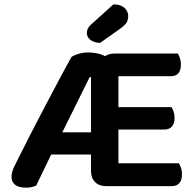

<svg xmlns="http://www.w3.org/2000/svg" viewBox="-20 -853 900 882"><path d="M466 2Q435 2 416.5 -17Q398 -36 398 -68V-143H215L146 0Q135 4 125.5 6.5Q116 9 99 9Q66 9 49.5 -4Q33 -17 33 -40Q33 -52 36.5 -64.5Q40 -77 48 -93Q59 -115 77.5 -152Q96 -189 119 -234Q142 -279 168 -328.5Q194 -378 219 -425.5Q244 -473 267 -516Q290 -559 308 -591Q319 -599 340 -605.5Q361 -612 387 -612Q405 -612 425.5 -608Q446 -604 462 -595Q470 -600 480.5 -603.5Q491 -607 504 -607H797Q802 -599 806.5 -586Q811 -573 811 -557Q811 -503 765 -503H524V-361H768Q773 -353 777.5 -340.5Q782 -328 782 -312Q782 -285 769.5 -271.5Q757 -258 736 -258H524V-103H802Q807 -95 811.5 -81.5Q816 -68 816 -52Q816 -25 803.5 -11.5Q791 2 770 2ZM266 -245H398V-499H392ZM501 -833Q533 -833 551 -817.5Q569 -802 569 -779Q569 -762 561.5 -749.5Q554 -737 533 -722L440 -656Q411 -657 395 -670Q379 -683 379 -701Q379 -712 383 -721Q387 -730 398 -740Z"/></svg>

Font: Baloo Thambi 2 SemiBold
Style: Regular
Weight: 600
Designer: Aadarsh Rajan and Ek Type
Foundry: Ek Type
Version: Version 1.640;hotconv 1.0.111;makeotfexe 2.5.65597; ttfautoh